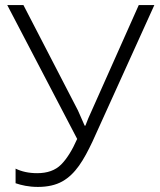

<svg xmlns="http://www.w3.org/2000/svg" viewBox="-20 -734 635 764"><path d="M594.2 -713.9H532.2L344.2 -292C335.4 -273.4 327.1 -253.9 319.8 -233.9H316.9C307.6 -255.4 299.3 -273.4 290 -294.9L73.2 -713.9H8.8L287.1 -181.2C267.1 -135.7 245.6 -101.6 223.1 -79.1C200.2 -56.2 168.5 -44.9 127.9 -44.9C94.7 -44.9 65.9 -51.3 42 -63V-4.9C64.9 2.9 93.8 9.8 130.9 9.8C169.4 9.8 202.1 2.4 228 -12.2C280.3 -41.5 313 -96.7 348.1 -170.9Z"/></svg>

Font: Noto Reveo Sans
Style: Regular
Weight: 300
Designer: Monotype Design Team
Foundry: Monotype Imaging Inc.
Version: Version 2.007